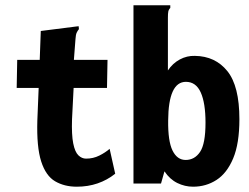

<svg xmlns="http://www.w3.org/2000/svg" viewBox="-20 -693 940 725"><path d="M270 12Q223 12 188 -8.5Q153 -29 135.5 -83.5Q118 -138 121 -238L126 -361H43L45 -467H130L134 -576L268 -593L277 -594L278 -583Q273 -577 269.5 -569.5Q266 -562 265 -545L259 -467H386L384 -361H258L252 -243Q250 -184 256.5 -151.5Q263 -119 276 -106.5Q289 -94 305 -94Q332 -94 355 -105.5Q378 -117 394 -131L415 -37Q385 -13 348.5 -0.5Q312 12 270 12Z M709 12Q678 12 649.5 -2Q621 -16 601 -46L588 0H484V-673H623V-663Q617 -657 615.5 -649.5Q614 -642 614 -626V-427Q632 -454 659 -468.5Q686 -483 716 -482Q793 -481 838.5 -424.5Q884 -368 884 -243Q884 -151 860.5 -95Q837 -39 797.5 -13.5Q758 12 709 12ZM681 -89Q715 -89 735.5 -119.5Q756 -150 756 -230Q756 -304 738 -344Q720 -384 682 -384Q616 -384 615 -238Q614 -160 631.5 -124.5Q649 -89 681 -89Z"/></svg>

Font: Inconsolata SemiCondensed Black
Style: Regular
Weight: 900
Width: 4
Monospace: yes
Designer: Raph Levien, Cyreal, Brenton Simpson
Foundry: Raph Levien, Cyreal, Google
Version: Version 3.001; ttfautohint (v1.8.2.53-6de2)